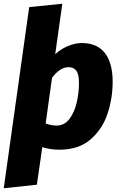

<svg xmlns="http://www.w3.org/2000/svg" viewBox="-39 -781 641 1026"><path d="M563 -344Q563 -257 536 -174.5Q509 -92 445.5 -36.5Q382 19 278 19Q252 19 227.5 15Q203 11 187 5L158 206L-19 225L117 -743L294 -761L256 -491Q284 -518 323 -534.5Q362 -551 398 -551Q480 -551 521.5 -497.5Q563 -444 563 -344ZM383 -338Q383 -385 368.5 -403.5Q354 -422 328 -422Q281 -422 239 -365L205 -121Q236 -110 264 -110Q305 -110 332 -145.5Q359 -181 371 -233.5Q383 -286 383 -338Z"/></svg>

Font: Trujillo ExtraBold
Style: Italic
Weight: 800
Italic angle: -8°
Designer: Fira Sans original fonts by bBox Type GmbH, Carrois Corporate GbR, & Edenspiekermann AG / Changes by Cristiano Sobral
Foundry: Fira Sans original fonts by bBox Type GmbH, Carrois Corporate GbR, & Edenspiekermann AG / Changes by Cristiano Sobral
Version: Version 4.301;July 28, 2020;FontCreator 13.0.0.2655 64-bit